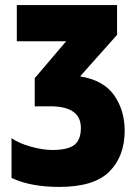

<svg xmlns="http://www.w3.org/2000/svg" viewBox="-20 -734 557 764"><path d="M445.8 -713.9V-595.2L298.8 -430.2Q392.6 -414.6 434.3 -354.7Q476.1 -294.9 476.1 -213.9Q476.1 -112.3 415.3 -51.3Q354.5 9.8 215.8 9.8Q102.1 9.8 25.9 -25.9V-184.1Q56.6 -163.1 103.8 -150.1Q150.9 -137.2 188 -137.2Q249.5 -137.2 275.6 -157.2Q301.8 -177.2 301.8 -225.1Q301.8 -311 180.2 -311H118.2V-422.9L243.2 -569.8H46.9V-713.9Z"/></svg>

Font: Open Sans Condensed ExtraBold
Style: Regular
Weight: 800
Width: 3
Designer: Monotype Design Team
Foundry: Monotype Imaging Inc.
Version: Version 3.000; ttfautohint (v1.8.4)